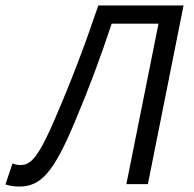

<svg xmlns="http://www.w3.org/2000/svg" viewBox="-66 -676 711 705"><path d="M4 9C82 9 130 -38 211 -234C261 -352 304 -468 344 -589H516L398 0H477L608 -656H295C246 -511 198 -384 138 -245C73 -92 45 -70 9 -70C-3 -70 -11 -72 -20 -76L-46 1C-31 7 -11 9 4 9Z"/></svg>

Font: Source Sans Pro
Style: Italic
Weight: 400
Italic angle: -11°
Designer: Paul D. Hunt
Foundry: Adobe Systems Incorporated
Version: Version 3.006;hotconv 1.0.111;makeotfexe 2.5.65597